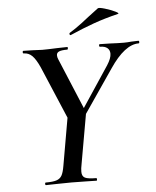

<svg xmlns="http://www.w3.org/2000/svg" viewBox="-55 -838 717 884"><g transform="rotate(-5 303.5 -395.5)"><path d="M288 -281 450 -525Q470 -556 470 -577Q470 -594 458.5 -603.5Q447 -613 425 -613Q421 -613 421 -619Q421 -625 425 -625L471 -624Q511 -622 536 -622Q551 -622 571 -624L603 -625Q607 -625 607 -619Q607 -613 603 -613Q539 -613 469 -509L303 -266ZM122 -12Q155 -12 171.5 -17.5Q188 -23 196 -37Q204 -51 209 -81L249 -310L335 -319L293 -81Q289 -62 289 -47Q289 -26 303 -19Q317 -12 355 -12Q358 -12 358 -6Q358 0 355 0Q325 0 307 -1L239 -2L169 -1Q152 0 122 0Q118 0 118 -6Q118 -12 122 -12ZM72 -613Q68 -613 68 -619Q68 -625 72 -625L114 -624Q144 -622 159 -622Q184 -622 228 -624L274 -625Q277 -625 277 -620Q277 -613 273 -613Q247 -613 235.5 -608Q224 -603 224 -591Q224 -582 228 -573L335 -317L260 -271L145 -542Q128 -580 111.5 -596.5Q95 -613 72 -613ZM295 -678Q291 -678 290 -682.5Q289 -687 292 -689Q320 -706 349 -728Q378 -750 385 -756Q400 -768 430 -790Q435 -794 462 -786Q489 -778 509.5 -768Q530 -758 519 -756Q457 -741 405.5 -722.5Q354 -704 297 -679Z"/></g></svg>

Font: Cormorant Garamond SemiBold
Style: Italic
Weight: 600
Italic angle: -10°
Designer: Christian Thalmann (Catharsis Fonts)
Foundry: Catharsis Fonts
Version: Version 4.000